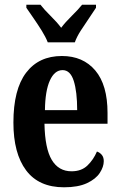

<svg xmlns="http://www.w3.org/2000/svg" viewBox="-20 -786 510 816"><path d="M252 10Q145 10 91 -62Q37 -134 37 -265Q37 -406 91 -477Q145 -548 243 -548Q333 -548 385 -486.5Q437 -425 437 -306V-260H169Q171 -155 200 -106.5Q229 -58 284 -58Q326 -58 351.5 -82.5Q377 -107 392 -142Q404 -138 412.5 -128Q421 -118 421 -101Q421 -77 404 -51Q387 -25 349.5 -7.5Q312 10 252 10ZM308 -318Q308 -396 293.5 -442Q279 -488 246 -488Q212 -488 192 -444Q172 -400 171 -318ZM183 -606Q174 -629 157.5 -655.5Q141 -682 123 -708Q105 -734 92 -753V-766H152Q168 -745 195 -718.5Q222 -692 240 -668Q258 -692 285 -718.5Q312 -745 329 -766H388V-753Q376 -734 358 -708Q340 -682 323 -655.5Q306 -629 298 -606Z"/></svg>

Font: Noto Serif ExtraCondensed
Style: Bold
Weight: 700
Width: 2
Designer: Monotype Design Team
Foundry: Monotype Imaging Inc.
Version: Version 2.014; ttfautohint (v1.8.4.7-5d5b)